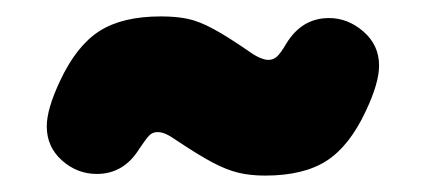

<svg xmlns="http://www.w3.org/2000/svg" viewBox="-20 -417 520 234"><path d="M442 -337Q442 -362 423 -378.5Q404 -395 381 -395Q348 -395 329 -364Q322 -352 317.5 -348Q313 -344 307 -344Q303 -344 297 -346.5Q291 -349 284 -354Q258 -372 240.5 -381.5Q223 -391 209 -394Q195 -397 176 -397Q129 -397 101 -379Q73 -361 53 -318Q37 -284 37 -263Q37 -238 55.5 -221.5Q74 -205 98 -205Q131 -205 150 -236Q158 -248 162 -252Q166 -256 172 -256Q177 -256 182.5 -253.5Q188 -251 195 -246Q222 -228 239 -219Q256 -210 270.5 -206.5Q285 -203 303 -203Q350 -203 378 -221Q406 -239 426 -282Q442 -316 442 -337Z"/></svg>

Font: Beiruti Black
Style: Regular
Weight: 900
Designer: Arlette Boutros
Foundry: Boutros
Version: Version 1.41